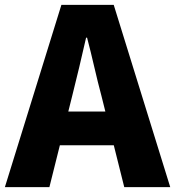

<svg xmlns="http://www.w3.org/2000/svg" viewBox="-28 -765 716 785"><path d="M-8 0 223 -745H437L668 0H480L387 -372Q372 -428 357.5 -491Q343 -554 328 -611H324Q311 -553 296 -490.5Q281 -428 267 -372L174 0ZM149 -171V-309H509V-171Z"/></svg>

Font: Noto Sans JP Thin Black
Style: Regular
Weight: 900
Version: Version 2.004-H2;hotconv 1.0.118;makeotfexe 2.5.65603